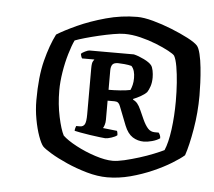

<svg xmlns="http://www.w3.org/2000/svg" viewBox="-43 -778 676 607"><g transform="rotate(5 295.0 -475.0)"><path d="M318 -218.5Q287.5 -218.5 253.2 -228.2Q219 -238 188.5 -251.5Q158 -265 136.5 -278Q115 -291 108.5 -298Q101.5 -306 93.2 -328.8Q85 -351.5 79.5 -381.5Q74 -411.5 74 -442Q74 -517 87 -567.8Q100 -618.5 118 -654Q141 -668.5 181 -686.8Q221 -705 270 -718.5Q319 -732 369 -732Q390 -732 419.5 -724Q449 -716 479 -704Q509 -692 532.5 -679.8Q556 -667.5 564.5 -658Q570.5 -651 575 -632.5Q579.5 -614 582 -589.8Q584.5 -565.5 585.5 -541.8Q586.5 -518 586.5 -501Q586.5 -447.5 577.5 -394.5Q568.5 -341.5 557.5 -309.5Q544.5 -298 519.2 -282.5Q494 -267 461 -252.5Q428 -238 391.2 -228.2Q354.5 -218.5 318 -218.5ZM331 -272Q345.5 -272 368 -277.2Q390.5 -282.5 414.5 -290Q438.5 -297.5 459 -305.8Q479.5 -314 491.5 -320Q502 -344 507.8 -387Q513.5 -430 513.5 -477Q513.5 -507 511.5 -535.2Q509.5 -563.5 505.5 -586.5Q501.5 -609.5 495.5 -620Q492 -625 475.2 -634Q458.5 -643 434.8 -652.5Q411 -662 384.5 -668.5Q358 -675 333.5 -675Q319.5 -675 298 -671.2Q276.5 -667.5 253.2 -662Q230 -656.5 209.8 -650.8Q189.5 -645 178 -640.5Q170 -624 161.8 -596.2Q153.5 -568.5 148.5 -537.2Q143.5 -506 143.5 -479Q143.5 -435 152 -395.5Q160.5 -356 170 -338Q184.5 -324 213.5 -308.5Q242.5 -293 275 -282.5Q307.5 -272 331 -272ZM301.5 -341Q298 -341 284 -342.8Q270 -344.5 252.8 -347Q235.5 -349.5 221.5 -352.2Q207.5 -355 203 -356Q203 -360.5 204.2 -364.5Q205.5 -368.5 206.5 -371.5H218.5Q228.5 -371.5 233.2 -379.2Q238 -387 238 -411.5V-557.5Q238 -574.5 241.5 -579.8Q245 -585 245.5 -586H206.5Q204.5 -589 203.2 -593Q202 -597 201.5 -600Q204.5 -604 214 -608.5Q223.5 -613 227.5 -613H368.5Q383.5 -609.5 401.2 -600.8Q419 -592 425.5 -583.5Q429.5 -578.5 431.8 -567.2Q434 -556 434 -545.5Q434 -529.5 430 -517.5Q426 -505.5 421 -498Q414 -490.5 402 -483.8Q390 -477 378.5 -472.5V-470Q386.5 -466.5 392.2 -459.8Q398 -453 404 -439.5L417 -410.5Q425 -393 433.8 -383.2Q442.5 -373.5 456 -373.5H468Q470 -371.5 472.2 -366.8Q474.5 -362 474.5 -356Q464.5 -349 449.5 -345Q434.5 -341 424 -341Q404 -341 388 -351.2Q372 -361.5 362 -386.5L338.5 -446.5Q336 -453.5 331.8 -456.8Q327.5 -460 320.5 -460H298.5V-399.5Q298.5 -390.5 296.2 -383.2Q294 -376 291.5 -372.5L336.5 -367.5Q337.5 -365 338.2 -361.5Q339 -358 339 -354Q333.5 -349 321.2 -345Q309 -341 301.5 -341ZM298.5 -494.5Q315.5 -494.5 334.5 -495.8Q353.5 -497 367.5 -500Q371 -507.5 373.2 -516.8Q375.5 -526 375.5 -538.5Q375.5 -550.5 372.8 -560Q370 -569.5 364 -576Q355 -578.5 341.5 -579.8Q328 -581 321.5 -581Q308 -581 303.2 -574.5Q298.5 -568 298.5 -555.5Z"/></g></svg>

Font: Texturina Medium
Style: Italic
Weight: 500
Italic angle: -11°
Designer: Guillermo Torres Carreño
Foundry: Omnibus-Type
Version: Version 1.002